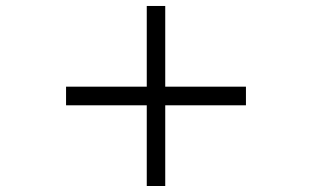

<svg xmlns="http://www.w3.org/2000/svg" viewBox="-20 -620 1040 640"><path d="M530.8 -269V0H469.2V-269H200.2V-331.1H469.2V-600.1H530.8V-331.1H799.8V-269Z"/></svg>

Font: Charis SIL Viet
Style: Italic
Weight: 400
Italic angle: -11°
Foundry: SIL International
Version: Version 5.000